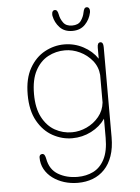

<svg xmlns="http://www.w3.org/2000/svg" viewBox="-61 -719 740 1013"><g transform="rotate(-5 309.5 -212.5)"><path d="M311 247.5Q272.5 247.5 238 236.8Q203.5 226 177 206.2Q150.5 186.5 135.2 158.8Q120 131 120 97Q120 88.5 124.2 84Q128.5 79.5 135.5 79.5Q144 79.5 148.2 87.2Q152.5 95 154.5 106.5Q165 164 209 190Q253 216 312 216Q357.5 216 394.8 197.8Q432 179.5 454.2 137Q476.5 94.5 476.5 23V-77.5Q449 -37.5 402 -13.5Q355 10.5 301 10.5Q247.5 10.5 198.2 -16.5Q149 -43.5 117.8 -99Q86.5 -154.5 86.5 -239Q86.5 -324 117.8 -378.8Q149 -433.5 198.2 -460Q247.5 -486.5 301 -486.5Q355 -486.5 402 -461.5Q449 -436.5 476.5 -395.5V-454.5Q476.5 -481 492.5 -481Q508 -481 508 -454.5V23Q508 80 493.2 122.2Q478.5 164.5 452 192.2Q425.5 220 389.5 233.8Q353.5 247.5 311 247.5ZM302.5 -21Q342.5 -21 380.8 -38.8Q419 -56.5 445.5 -88.8Q472 -121 476.5 -163.5V-309.5Q473 -353 446.2 -385.8Q419.5 -418.5 381 -436.8Q342.5 -455 302.5 -455Q254 -455 212.5 -432.8Q171 -410.5 145.5 -363Q120 -315.5 120 -239Q120 -164.5 145.5 -116Q171 -67.5 212.5 -44.2Q254 -21 302.5 -21ZM437 -671.5Q444 -671.5 448.2 -666.2Q452.5 -661 452.5 -651Q452.5 -649 452.2 -646.5Q452 -644 451.5 -641.5Q444 -606 418.8 -579.8Q393.5 -553.5 351.5 -553.5Q309 -553.5 284.5 -579.8Q260 -606 253 -641.5Q252.5 -644 252.5 -646.5Q252.5 -649 252.5 -651Q252.5 -661 256.8 -666.2Q261 -671.5 267.5 -671.5Q276 -671.5 280.2 -664.8Q284.5 -658 287 -645Q291 -622.5 305.8 -602.2Q320.5 -582 352.5 -582Q385 -582 399.2 -602.2Q413.5 -622.5 417.5 -644.5Q420 -657.5 424.2 -664.5Q428.5 -671.5 437 -671.5Z"/></g></svg>

Font: Sono ExtraLight Monospace ExtraLight
Style: Regular
Weight: 250
Version: Version 2.112